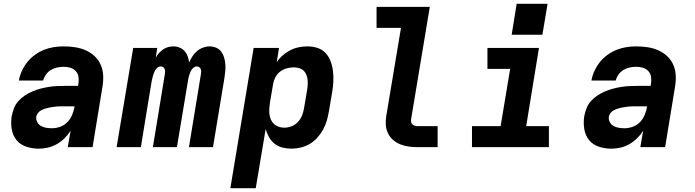

<svg xmlns="http://www.w3.org/2000/svg" viewBox="-20 -771 3640 1006"><path d="M183 8Q149 8 117.5 -2.5Q86 -13 66.5 -37Q47 -61 41.5 -94Q36 -127 41 -161Q45 -182 53 -203Q61 -224 76 -241Q91 -258 110 -270.5Q129 -283 150 -292Q171 -301 192 -306.5Q213 -312 234.5 -315.5Q256 -319 277 -320Q298 -321 319 -321H389L391 -334Q394 -352 391 -369.5Q388 -387 376.5 -399Q365 -411 348.5 -416Q332 -421 314 -421Q297 -421 280 -417.5Q263 -414 247.5 -405Q232 -396 221 -380.5Q210 -365 206 -349H79Q83 -374 94.5 -399Q106 -424 123 -445.5Q140 -467 163 -483.5Q186 -500 211 -510Q236 -520 262 -524Q288 -528 314 -528Q344 -528 373.5 -523.5Q403 -519 429 -507.5Q455 -496 475.5 -477Q496 -458 507.5 -432Q519 -406 520.5 -376.5Q522 -347 517 -317L465 0H335L350 -86Q336 -64 317.5 -46Q299 -28 277 -15.5Q255 -3 231 2.5Q207 8 183 8ZM252 -99Q274 -99 296 -107Q318 -115 334 -132Q350 -149 358.5 -170.5Q367 -192 371 -214H319Q309 -214 298.5 -214Q288 -214 277.5 -213Q267 -212 257 -210.5Q247 -209 236.5 -207Q226 -205 215.5 -201.5Q205 -198 195.5 -193Q186 -188 179 -179Q172 -170 170 -160Q168 -145 175 -131.5Q182 -118 194.5 -111Q207 -104 222 -101.5Q237 -99 252 -99Z M591 0 678 -520H804L796 -469Q803 -482 813 -493Q823 -504 835.5 -512.5Q848 -521 861.5 -524.5Q875 -528 889 -528Q906 -528 921.5 -521.5Q937 -515 947.5 -503Q958 -491 963.5 -475.5Q969 -460 971 -443Q978 -460 988 -475.5Q998 -491 1012 -503Q1026 -515 1043.5 -521.5Q1061 -528 1078 -528Q1096 -528 1112.5 -521Q1129 -514 1139 -500.5Q1149 -487 1154 -470.5Q1159 -454 1160.5 -436Q1162 -418 1160.5 -400Q1159 -382 1156 -363L1096 0H970L1033 -384Q1034 -391 1034 -398Q1034 -405 1031 -411Q1028 -417 1022.5 -420Q1017 -423 1010 -423Q1002 -423 995 -417.5Q988 -412 983.5 -405Q979 -398 976 -390Q973 -382 970.5 -374Q968 -366 966.5 -358Q965 -350 964 -342L907 0H781L844 -384Q845 -391 845 -398Q845 -405 842 -411Q839 -417 833.5 -420Q828 -423 821 -423Q813 -423 806 -417.5Q799 -412 794.5 -405Q790 -398 787 -390Q784 -382 781.5 -374Q779 -366 777.5 -358Q776 -350 774 -342L718 0Z M1187 215 1309 -520H1442L1430 -445Q1443 -465 1461.5 -481Q1480 -497 1501.5 -508Q1523 -519 1546 -523.5Q1569 -528 1591 -528Q1619 -528 1644.5 -519.5Q1670 -511 1687 -492Q1704 -473 1713 -448Q1722 -423 1725 -396Q1728 -369 1726.5 -341.5Q1725 -314 1720 -286L1703 -186Q1699 -162 1692 -138Q1685 -114 1672.5 -91.5Q1660 -69 1642.5 -49.5Q1625 -30 1603 -17Q1581 -4 1556 2Q1531 8 1507 8Q1483 8 1459.5 2Q1436 -4 1418.5 -18Q1401 -32 1389.5 -52.5Q1378 -73 1372 -95L1320 215ZM1470 -102Q1489 -102 1508 -109.5Q1527 -117 1541 -132Q1555 -147 1562.5 -166Q1570 -185 1573 -204L1590 -304Q1592 -318 1592.5 -331.5Q1593 -345 1591 -358Q1589 -371 1583.5 -383Q1578 -395 1568.5 -403Q1559 -411 1546 -414.5Q1533 -418 1519 -418Q1501 -418 1482.5 -413Q1464 -408 1448 -396Q1432 -384 1423 -366.5Q1414 -349 1411 -331L1394 -231Q1392 -216 1391 -200.5Q1390 -185 1392 -170.5Q1394 -156 1400 -143Q1406 -130 1416.5 -120.5Q1427 -111 1441 -106.5Q1455 -102 1470 -102Z M2169 0Q2145 0 2122 -3Q2099 -6 2078 -14.5Q2057 -23 2040 -37.5Q2023 -52 2013 -72.5Q2003 -93 2001.5 -116.5Q2000 -140 2004 -164L2081 -625H1953V-735H2232L2134 -146Q2133 -138 2134.5 -130.5Q2136 -123 2141.5 -118.5Q2147 -114 2154.5 -112Q2162 -110 2169 -110H2273V0Z M2453 0V-110H2603L2653 -410H2534V-520H2804L2737 -110H2856V0ZM2661 -589 2687 -751H2849L2822 -589Z M3183 8Q3149 8 3117.5 -2.5Q3086 -13 3066.5 -37Q3047 -61 3041.5 -94Q3036 -127 3041 -161Q3045 -182 3053 -203Q3061 -224 3076 -241Q3091 -258 3110 -270.5Q3129 -283 3150 -292Q3171 -301 3192 -306.5Q3213 -312 3234.5 -315.5Q3256 -319 3277 -320Q3298 -321 3319 -321H3389L3391 -334Q3394 -352 3391 -369.5Q3388 -387 3376.5 -399Q3365 -411 3348.5 -416Q3332 -421 3314 -421Q3297 -421 3280 -417.5Q3263 -414 3247.5 -405Q3232 -396 3221 -380.5Q3210 -365 3206 -349H3079Q3083 -374 3094.5 -399Q3106 -424 3123 -445.5Q3140 -467 3163 -483.5Q3186 -500 3211 -510Q3236 -520 3262 -524Q3288 -528 3314 -528Q3344 -528 3373.5 -523.5Q3403 -519 3429 -507.5Q3455 -496 3475.5 -477Q3496 -458 3507.5 -432Q3519 -406 3520.5 -376.5Q3522 -347 3517 -317L3465 0H3335L3350 -86Q3336 -64 3317.5 -46Q3299 -28 3277 -15.5Q3255 -3 3231 2.5Q3207 8 3183 8ZM3252 -99Q3274 -99 3296 -107Q3318 -115 3334 -132Q3350 -149 3358.5 -170.5Q3367 -192 3371 -214H3319Q3309 -214 3298.5 -214Q3288 -214 3277.5 -213Q3267 -212 3257 -210.5Q3247 -209 3236.5 -207Q3226 -205 3215.5 -201.5Q3205 -198 3195.5 -193Q3186 -188 3179 -179Q3172 -170 3170 -160Q3168 -145 3175 -131.5Q3182 -118 3194.5 -111Q3207 -104 3222 -101.5Q3237 -99 3252 -99Z"/></svg>

Font: Iosevka SS04 XBd Ex
Style: Italic
Weight: 800
Width: 7
Italic angle: -9°
Monospace: yes
Designer: Belleve Invis
Foundry: Belleve Invis
Version: Version 19.0.0; ttfautohint (v1.8.4)